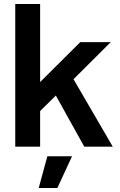

<svg xmlns="http://www.w3.org/2000/svg" viewBox="-20 -731 596 957"><path d="M144 -142V-323H181L380 -521H532L311 -301L291 -287ZM56 0V-711H180V0ZM400 0 236 -295 310 -399 542 0ZM173 206 216 48H339L266 206Z"/></svg>

Font: TikTok Sans 24pt SemiBold
Style: Regular
Weight: 600
Version: Version 4.000